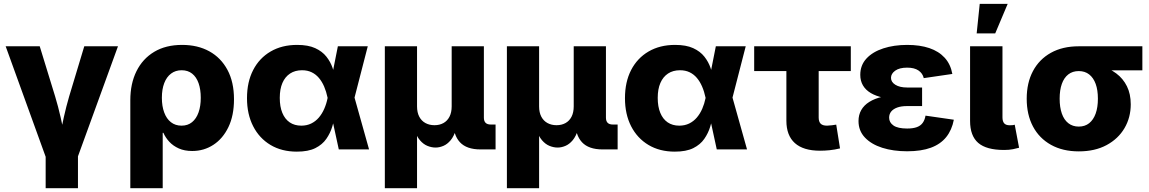

<svg xmlns="http://www.w3.org/2000/svg" viewBox="-20 -786 6046 1010"><path d="M222.2 44.4 9.8 -542.5H189L270 -278.8Q286.1 -225.6 298.6 -170.4Q311 -115.2 323.7 -54.2H291.5Q303.7 -115.2 315.9 -170.2Q328.1 -225.1 343.8 -278.8L423.3 -542.5H600.6L387.2 44.4ZM220.2 204.1V-3.4H390.1V204.1Z M665.5 204.1V-258.3Q665.5 -346.2 698 -411.6Q730.5 -477.1 791.3 -513.4Q852.1 -549.8 938 -549.8Q1020 -549.8 1081.1 -516.1Q1142.1 -482.4 1176.5 -418.5Q1210.9 -354.5 1210.9 -263.7Q1210.9 -178.2 1181.6 -117.4Q1152.3 -56.6 1102.5 -24.2Q1052.7 8.3 991.2 8.3Q950.7 8.3 920.7 -5.1Q890.6 -18.6 870.6 -40.3Q850.6 -62 839.4 -87.4H835.9V204.1ZM935.1 -125Q967.8 -125 990.2 -143.3Q1012.7 -161.6 1024.4 -194.6Q1036.1 -227.5 1036.1 -271.5Q1036.1 -315.4 1024.7 -348.1Q1013.2 -380.9 990.7 -398.7Q968.3 -416.5 935.5 -416.5Q903.3 -416.5 879.9 -398.9Q856.4 -381.3 844 -348.9Q831.5 -316.4 831.5 -271.5Q831.5 -227.5 843.8 -194.3Q856 -161.1 879.2 -143.1Q902.3 -125 935.1 -125Z M1541.5 11.7Q1461.9 11.7 1403.1 -23.4Q1344.2 -58.6 1311.8 -121.8Q1279.3 -185.1 1279.3 -269.5Q1279.3 -355 1311.8 -417.7Q1344.2 -480.5 1403.6 -515.1Q1462.9 -549.8 1543 -549.8Q1601.1 -549.8 1638.2 -532.7Q1675.3 -515.6 1697 -488Q1718.8 -460.4 1729.7 -428.2Q1740.7 -396 1746.1 -366.2H1796.9L1844.2 -275.4L1921.4 0H1762.2L1703.1 -272.5Q1696.3 -304.7 1685.1 -330.8Q1673.8 -356.9 1657.5 -376.2Q1641.1 -395.5 1619.1 -406Q1597.2 -416.5 1568.8 -416.5Q1532.2 -416.5 1505.9 -399.2Q1479.5 -381.8 1465.6 -349.6Q1451.7 -317.4 1451.7 -271Q1451.7 -225.1 1465.1 -192.4Q1478.5 -159.7 1503.9 -142.3Q1529.3 -125 1564.9 -125Q1593.8 -125 1616.9 -136.2Q1640.1 -147.5 1657.2 -167.5Q1674.3 -187.5 1685.8 -213.9Q1697.3 -240.2 1703.1 -269.5L1757.3 -542.5H1914.6L1844.2 -269.5L1796.9 -183.1H1744.1Q1737.8 -152.8 1727.5 -119.1Q1717.3 -85.4 1696.5 -55.4Q1675.8 -25.4 1638.7 -6.8Q1601.6 11.7 1541.5 11.7Z M2004.4 204.1V-542.5H2173.8V-226.6Q2173.8 -194.3 2185.5 -172.1Q2197.3 -149.9 2218 -138.7Q2238.8 -127.4 2265.6 -127.4Q2292.5 -127.4 2312.7 -138.7Q2333 -149.9 2344.5 -172.1Q2356 -194.3 2356 -226.6V-542.5H2525.4V-167Q2525.4 -148.9 2534.4 -139.9Q2543.5 -130.9 2562 -130.9H2586.9V0H2507.3Q2434.6 0 2399.4 -37.8Q2364.3 -75.7 2364.3 -146.5V-195.8H2389.6Q2389.6 -141.6 2378.9 -105.5Q2368.2 -69.3 2350.6 -48.3Q2333 -27.3 2312.3 -18.6Q2291.5 -9.8 2271.5 -9.8Q2250 -9.8 2228.5 -18.6Q2207 -27.3 2189 -48.3Q2170.9 -69.3 2159.7 -105.5Q2148.4 -141.6 2148.4 -195.8H2173.8V204.1Z M2646.5 204.1V-542.5H2815.9V-226.6Q2815.9 -194.3 2827.6 -172.1Q2839.4 -149.9 2860.1 -138.7Q2880.9 -127.4 2907.7 -127.4Q2934.6 -127.4 2954.8 -138.7Q2975.1 -149.9 2986.6 -172.1Q2998 -194.3 2998 -226.6V-542.5H3167.5V-167Q3167.5 -148.9 3176.5 -139.9Q3185.5 -130.9 3204.1 -130.9H3229V0H3149.4Q3076.7 0 3041.5 -37.8Q3006.3 -75.7 3006.3 -146.5V-195.8H3031.7Q3031.7 -141.6 3021 -105.5Q3010.3 -69.3 2992.7 -48.3Q2975.1 -27.3 2954.3 -18.6Q2933.6 -9.8 2913.6 -9.8Q2892.1 -9.8 2870.6 -18.6Q2849.1 -27.3 2831.1 -48.3Q2813 -69.3 2801.8 -105.5Q2790.5 -141.6 2790.5 -195.8H2815.9V204.1Z M3529.8 11.7Q3450.2 11.7 3391.4 -23.4Q3332.5 -58.6 3300 -121.8Q3267.6 -185.1 3267.6 -269.5Q3267.6 -355 3300 -417.7Q3332.5 -480.5 3391.8 -515.1Q3451.2 -549.8 3531.2 -549.8Q3589.4 -549.8 3626.5 -532.7Q3663.6 -515.6 3685.3 -488Q3707 -460.4 3718 -428.2Q3729 -396 3734.4 -366.2H3785.2L3832.5 -275.4L3909.7 0H3750.5L3691.4 -272.5Q3684.6 -304.7 3673.3 -330.8Q3662.1 -356.9 3645.8 -376.2Q3629.4 -395.5 3607.4 -406Q3585.4 -416.5 3557.1 -416.5Q3520.5 -416.5 3494.1 -399.2Q3467.8 -381.8 3453.9 -349.6Q3439.9 -317.4 3439.9 -271Q3439.9 -225.1 3453.4 -192.4Q3466.8 -159.7 3492.2 -142.3Q3517.6 -125 3553.2 -125Q3582 -125 3605.2 -136.2Q3628.4 -147.5 3645.5 -167.5Q3662.6 -187.5 3674.1 -213.9Q3685.5 -240.2 3691.4 -269.5L3745.6 -542.5H3902.8L3832.5 -269.5L3785.2 -183.1H3732.4Q3726.1 -152.8 3715.8 -119.1Q3705.6 -85.4 3684.8 -55.4Q3664.1 -25.4 3627 -6.8Q3589.8 11.7 3529.8 11.7Z M4293.5 6.8Q4206.1 6.8 4161.4 -33.2Q4116.7 -73.2 4116.7 -150.9V-412.1H3947.3V-542.5H4455.6V-412.1H4286.6V-168Q4286.6 -146 4296.9 -135.5Q4307.1 -125 4330.6 -125Q4340.3 -125 4356 -127Q4371.6 -128.9 4378.9 -130.4L4398.9 -5.4Q4370.6 1.5 4344.2 4.2Q4317.9 6.8 4293.5 6.8Z M4752 9.8Q4679.2 9.8 4621.3 -8.5Q4563.5 -26.9 4529.8 -62.5Q4496.1 -98.1 4496.1 -149.4Q4496.1 -181.6 4510.5 -207Q4524.9 -232.4 4553 -250Q4581.1 -267.6 4622.1 -277.1Q4663.1 -286.6 4716.3 -286.6H4830.6V-228H4751.5Q4721.2 -228 4700.2 -220.5Q4679.2 -212.9 4668.2 -199.5Q4657.2 -186 4657.2 -167Q4657.2 -141.6 4680.2 -125.7Q4703.1 -109.9 4752 -109.9Q4783.2 -109.9 4803 -117.2Q4822.8 -124.5 4833.7 -139.6Q4844.7 -154.8 4848.6 -177.7L4997.6 -156.2Q4987.3 -102.1 4957.5 -64.9Q4927.7 -27.8 4877 -9Q4826.2 9.8 4752 9.8ZM4716.8 -263.7Q4667 -263.7 4627.7 -272Q4588.4 -280.3 4561 -296.4Q4533.7 -312.5 4519.5 -336.7Q4505.4 -360.8 4505.4 -392.1Q4505.4 -442.9 4537.8 -478Q4570.3 -513.2 4626.5 -531.5Q4682.6 -549.8 4752.4 -549.8Q4818.8 -549.8 4868.7 -533Q4918.5 -516.1 4949.5 -482.2Q4980.5 -448.2 4989.7 -397L4839.4 -375Q4833.5 -400.4 4811.5 -415.3Q4789.6 -430.2 4752 -430.2Q4711.4 -430.2 4689.2 -414.3Q4667 -398.4 4667 -376.5Q4667 -354.5 4689.9 -340.1Q4712.9 -325.7 4751.5 -325.7H4830.6V-263.7Z M5262.2 2.9Q5168.9 2.9 5126 -34.2Q5083 -71.3 5083 -149.9V-542.5H5253.4V-168.9Q5253.4 -147.5 5262.5 -137.2Q5271.5 -127 5291.5 -127Q5301.8 -127 5307.9 -127.7Q5314 -128.4 5317.9 -129.9L5340.8 -8.8Q5329.1 -5.4 5308.8 -1.2Q5288.6 2.9 5262.2 2.9ZM5117.7 -610.4 5133.8 -765.6H5280.8L5215.3 -610.4Z M5654.8 10.3Q5570.3 10.3 5508.5 -24.2Q5446.8 -58.6 5413.8 -120.8Q5380.9 -183.1 5380.9 -266.6Q5380.9 -350.1 5413.8 -412.1Q5446.8 -474.1 5508.3 -508.3Q5569.8 -542.5 5654.8 -542.5H5989.3V-416H5752.4L5654.8 -412.1Q5622.1 -412.1 5599.6 -394.5Q5577.1 -377 5565.7 -344.7Q5554.2 -312.5 5554.2 -266.6Q5554.2 -221.7 5565.7 -188.7Q5577.1 -155.8 5599.9 -137.9Q5622.6 -120.1 5654.8 -120.1Q5687 -120.1 5709.5 -137.9Q5731.9 -155.8 5743.7 -188.7Q5755.4 -221.7 5755.4 -266.6Q5755.4 -312.5 5743.7 -344.7Q5731.9 -377 5709.5 -394.5Q5687 -412.1 5654.8 -412.1V-454.6Q5715.3 -454.6 5765.4 -440.9Q5815.4 -427.2 5851.8 -399.9Q5888.2 -372.6 5908.2 -332Q5928.2 -291.5 5928.2 -237.3Q5928.2 -168 5895.3 -111.8Q5862.3 -55.7 5801 -22.7Q5739.7 10.3 5654.8 10.3Z"/></svg>

Font: Inter 16pt ExtraBold
Style: Regular
Weight: 800
Version: Version 4.001;git-66647c0bb